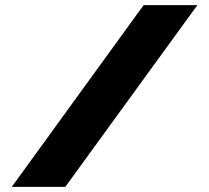

<svg xmlns="http://www.w3.org/2000/svg" viewBox="-20 -730 817 750"><path d="M751 -710 235 0H26L541 -710Z"/></svg>

Font: Raleway Thin Black
Style: Regular
Weight: 900
Version: Version 4.026